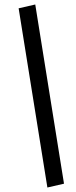

<svg xmlns="http://www.w3.org/2000/svg" viewBox="-20 -772 337 855"><path d="M191 63 63 -735 137 -752 265 46Z"/></svg>

Font: Nunito Sans 7pt
Style: Italic
Weight: 400
Italic angle: -9°
Designer: Vernon Adams
Foundry: Vernon Adams
Version: Version 3.101;gftools[0.9.27]